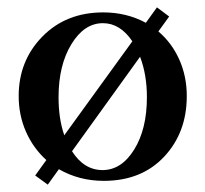

<svg xmlns="http://www.w3.org/2000/svg" viewBox="-20 -480 558 522"><path d="M109.9 22 75.7 -2.9 106 -44.9Q70.3 -77.1 50.5 -122.1Q30.8 -167 30.8 -218.8Q30.8 -314.9 95.2 -380.6Q159.7 -446.3 260.7 -446.3Q324.2 -446.3 376.5 -418L406.7 -460L439.9 -435.1L410.6 -394.5Q447.3 -363.3 467.5 -317.9Q487.8 -272.5 487.8 -218.8Q487.8 -119.6 426.3 -54Q364.7 11.7 262.2 11.7Q195.3 11.7 140.1 -20ZM139.2 -215.8Q139.2 -156.7 154.8 -112.3L339.8 -367.7Q306.6 -417 259.8 -417Q209 -417 174.1 -359.9Q139.2 -302.7 139.2 -215.8ZM258.8 -17.6Q310.1 -17.6 344.7 -73.2Q379.4 -128.9 379.4 -215.8Q379.4 -276.9 360.8 -325.7L175.8 -68.8Q208.5 -17.6 258.8 -17.6Z"/></svg>

Font: Elstob Medium
Style: Regular
Weight: 500
Designer: Peter S. Baker
Version: Version 1.015